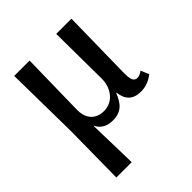

<svg xmlns="http://www.w3.org/2000/svg" viewBox="-214 -665 1034 1034"><g transform="rotate(-45 303.0 -148.0)"><path d="M70 240H187L180 -42H182C198 -10 228 10 274 10C341 10 369 -26 391 -82H394C401 -24 431 7 492 7C533 7 563 -9 589 -28L569 -75C556 -65 543 -59 531 -59C506 -59 496 -76 497 -134L504 -536H388L391 -191C391 -124 349 -60 277 -60C205 -60 177 -112 178 -166L185 -536H68L74 -112Z"/></g></svg>

Font: Noto Serif Medium
Style: Regular
Weight: 500
Designer: Monotype Design Team
Foundry: Monotype Imaging Inc.
Version: Version 2.013